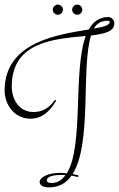

<svg xmlns="http://www.w3.org/2000/svg" viewBox="-20 -789 516 833"><path d="M321 -28C312 -30 303 -32 295 -34C380 -167 331 -494 375 -635C433 -642 476 -652 476 -687C476 -705 462 -715 450 -715C411 -715 384 -695 365 -661C233 -639 0 -608 0 -396C0 -339 39 -274 113 -274C178 -274 212 -333 224 -353L219 -356C205 -339 181 -303 125 -303C62 -303 31 -359 31 -414C31 -611 221 -620 352 -633C296 -480 344 -156 270 -37C261 -38 251 -39 241 -39C185 -39 152 -18 152 0C152 13 164 24 192 24C236 24 268 5 290 -27C300 -25 309 -23 319 -21ZM239 -5C226 3 214 5 203 5C189 5 183 0 183 -7C183 -17 196 -30 245 -30C252 -30 258 -30 264 -29C257 -19 248 -11 239 -5ZM447 -699C449 -699 456 -699 456 -694C456 -679 428 -672 387 -665C401 -689 421 -699 447 -699ZM209 -747C209 -735 219 -725 231 -725C243 -725 253 -735 253 -747C253 -759 243 -769 231 -769C219 -769 209 -759 209 -747ZM293 -747C293 -735 303 -725 315 -725C327 -725 337 -735 337 -747C337 -759 327 -769 315 -769C303 -769 293 -759 293 -747Z"/></svg>

Font: Stalemate
Style: Regular
Weight: 400
Designer: Astigmatic (AOETI)
Foundry: Astigmatic (AOETI)
Version: Version 001.000